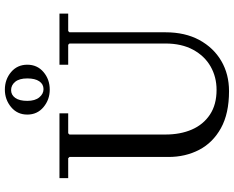

<svg xmlns="http://www.w3.org/2000/svg" viewBox="-104 -824 939 770"><g transform="rotate(-90 365.0 -439.5)"><path d="M490 -635V-670H695V-635H625L620 -630V-245Q620 -166 589 -109Q558 -52 505 -21Q452 10 384 10Q294 10 235.5 -22.5Q177 -55 148.5 -110Q120 -165 120 -233V-630L115 -635H35V-670H295V-635H215L210 -630V-245Q210 -185 230 -139Q250 -93 290 -66.5Q330 -40 389 -40Q441 -40 483 -64Q525 -88 550 -134Q575 -180 575 -245V-630L570 -635ZM390 -889Q431 -889 460.5 -864Q490 -839 490 -799Q490 -759 460.5 -734Q431 -709 390 -709Q350 -709 320 -734Q290 -759 290 -799Q290 -839 320 -864Q350 -889 390 -889ZM392 -734Q412 -734 423.5 -751Q435 -768 435 -799Q435 -831 421.5 -847.5Q408 -864 388 -864Q369 -864 357 -847.5Q345 -831 345 -799Q345 -768 359 -751Q373 -734 392 -734Z"/></g></svg>

Font: Brygada 1918
Style: Regular
Weight: 400
Designer: Mateusz Machalski | Borys Kosmynka | Przemek Hoffer
Foundry: NIEPODLEGLA 2018
Version: Version 3.006